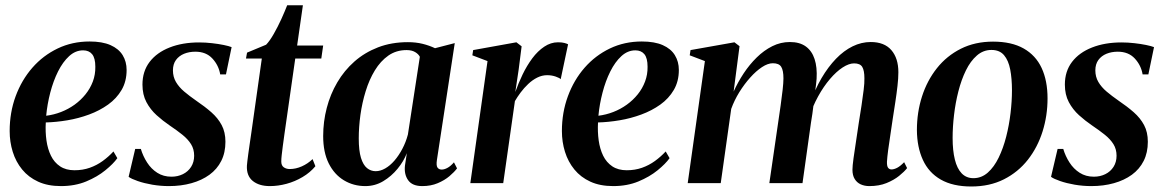

<svg xmlns="http://www.w3.org/2000/svg" viewBox="-20 -682 4334 715"><path d="M417 -93Q402 -72 372.2 -47.8Q342.5 -23.5 300.8 -6.2Q259 11 207 11Q158 11 122 -5.5Q86 -22 62.5 -50.8Q39 -79.5 27.5 -116.5Q16 -153.5 16 -194Q16 -263 38.2 -323.5Q60.5 -384 100.5 -429.8Q140.5 -475.5 194.8 -501.5Q249 -527.5 313.5 -527.5Q361 -527.5 391.5 -514Q422 -500.5 436.8 -476.5Q451.5 -452.5 451.5 -421.5Q451.5 -379 432.8 -347Q414 -315 382.5 -292.5Q351 -270 311.8 -255.5Q272.5 -241 230.8 -234Q189 -227 150.5 -226Q148.5 -191 153 -159Q157.5 -127 169.8 -102Q182 -77 203.8 -62.5Q225.5 -48 257.5 -48Q288 -48 314.2 -57.2Q340.5 -66.5 362.5 -82.5Q384.5 -98.5 402.5 -118ZM289.5 -494.5Q261 -494.5 237.5 -473Q214 -451.5 196.2 -416Q178.5 -380.5 167.2 -337.2Q156 -294 152 -251Q180.5 -254.5 207.5 -265Q234.5 -275.5 257.8 -292.2Q281 -309 298.5 -330.8Q316 -352.5 325.8 -378.5Q335.5 -404.5 335 -433.5Q335 -465.5 323.2 -480Q311.5 -494.5 289.5 -494.5Z M821.5 -405H800Q794.5 -438.5 771 -464Q747.5 -489.5 707.5 -489.5Q684.5 -489.5 665.5 -481.8Q646.5 -474 635.2 -458.5Q624 -443 624 -420Q624 -396 635.2 -376.8Q646.5 -357.5 666 -341Q685.5 -324.5 710 -307.5Q742.5 -285.5 767 -264Q791.5 -242.5 805.5 -216.2Q819.5 -190 819.5 -154Q819.5 -113.5 804 -82.8Q788.5 -52 760 -31.2Q731.5 -10.5 693 0.2Q654.5 11 609 11Q578 11 547.2 5.8Q516.5 0.5 492.8 -7.8Q469 -16 459 -23.5L483.5 -127.5H504.5Q512.5 -100.5 527.8 -76.8Q543 -53 565.8 -38.5Q588.5 -24 618.5 -24Q642 -24 661.2 -33.5Q680.5 -43 691.8 -60.8Q703 -78.5 703 -102Q703 -126.5 691.5 -145Q680 -163.5 659.5 -180Q639 -196.5 611.5 -215Q586.5 -232 563.2 -253Q540 -274 525.2 -301.8Q510.5 -329.5 510.5 -367Q510.5 -416.5 537.2 -451.5Q564 -486.5 611.8 -505.2Q659.5 -524 721.5 -524Q745.5 -524 769.5 -521.2Q793.5 -518.5 813 -514.5Q832.5 -510.5 842.5 -506.5Z M1039 -181Q1035.5 -156 1033 -136.8Q1030.5 -117.5 1029 -104Q1027.5 -90.5 1027.5 -80.5Q1027.5 -65.5 1036.8 -59Q1046 -52.5 1059 -52.5Q1081.5 -52.5 1104 -62.5Q1126.5 -72.5 1144 -89.5L1154.5 -63Q1135 -39.5 1106.8 -22.8Q1078.5 -6 1047 2.5Q1015.5 11 985 11Q945 11 921.2 -8.2Q897.5 -27.5 899.5 -65.5Q900 -71.5 901.2 -82.2Q902.5 -93 904.5 -108.2Q906.5 -123.5 909.5 -143.5Q912.5 -163.5 916 -188L955 -464H896L900 -486L971 -515.5Q984.5 -529.5 999.5 -555.8Q1014.5 -582 1027.8 -611.2Q1041 -640.5 1049.5 -662.5H1108L1086.5 -512.5H1183.5L1176.5 -464H1079.5Z M1607 -86Q1604 -65.5 1609.2 -58Q1614.5 -50.5 1625 -50.5Q1634.5 -50.5 1646.2 -56.8Q1658 -63 1670.5 -77.5L1682 -55Q1672 -41.5 1653.8 -26Q1635.5 -10.5 1610 0.2Q1584.5 11 1552.5 11Q1515.5 11 1500 -10.8Q1484.5 -32.5 1488 -65L1495 -111.5Q1483.5 -81.5 1460.5 -53.5Q1437.5 -25.5 1407 -7.2Q1376.5 11 1340.5 11Q1296.5 11 1260.8 -10.5Q1225 -32 1204.2 -73.5Q1183.5 -115 1183.5 -175.5Q1183.5 -229 1196.8 -280Q1210 -331 1236 -375.2Q1262 -419.5 1300 -453Q1338 -486.5 1388 -505.8Q1438 -525 1499 -525Q1528.5 -525 1553.8 -518.8Q1579 -512.5 1600 -502.5L1673.5 -521.5ZM1543.5 -470.5Q1538.5 -480.5 1526 -488Q1513.5 -495.5 1494 -495.5Q1455.5 -495.5 1426.2 -475Q1397 -454.5 1376 -420Q1355 -385.5 1341.8 -342.5Q1328.5 -299.5 1322.2 -254Q1316 -208.5 1316 -166.5Q1316 -121 1324.2 -94.2Q1332.5 -67.5 1346.8 -56Q1361 -44.5 1379 -44.5Q1396.5 -44.5 1414.5 -54.8Q1432.5 -65 1448.8 -83.8Q1465 -102.5 1478.2 -127.5Q1491.5 -152.5 1499 -181Z M1731.5 0 1795.5 -454.5 1739 -476 1742 -495.5 1903 -524.5 1922.5 -509.5 1911.5 -423 1899 -339.5Q1910.5 -372 1926.2 -404.8Q1942 -437.5 1962.2 -464.8Q1982.5 -492 2006.8 -508.2Q2031 -524.5 2058 -524.5Q2073 -524.5 2082 -522Q2091 -519.5 2095.5 -517L2068 -387Q2064.5 -391.5 2049.5 -396.8Q2034.5 -402 2017.5 -402Q1998.5 -402 1980.5 -393Q1962.5 -384 1947 -369.2Q1931.5 -354.5 1919 -337.8Q1906.5 -321 1897.5 -305.5L1854 0Z M2473.5 -93Q2458.5 -72 2428.8 -47.8Q2399 -23.5 2357.2 -6.2Q2315.5 11 2263.5 11Q2214.5 11 2178.5 -5.5Q2142.5 -22 2119 -50.8Q2095.5 -79.5 2084 -116.5Q2072.5 -153.5 2072.5 -194Q2072.5 -263 2094.8 -323.5Q2117 -384 2157 -429.8Q2197 -475.5 2251.2 -501.5Q2305.5 -527.5 2370 -527.5Q2417.5 -527.5 2448 -514Q2478.5 -500.5 2493.2 -476.5Q2508 -452.5 2508 -421.5Q2508 -379 2489.2 -347Q2470.5 -315 2439 -292.5Q2407.5 -270 2368.2 -255.5Q2329 -241 2287.2 -234Q2245.5 -227 2207 -226Q2205 -191 2209.5 -159Q2214 -127 2226.2 -102Q2238.5 -77 2260.2 -62.5Q2282 -48 2314 -48Q2344.5 -48 2370.8 -57.2Q2397 -66.5 2419 -82.5Q2441 -98.5 2459 -118ZM2346 -494.5Q2317.5 -494.5 2294 -473Q2270.5 -451.5 2252.8 -416Q2235 -380.5 2223.8 -337.2Q2212.5 -294 2208.5 -251Q2237 -254.5 2264 -265Q2291 -275.5 2314.2 -292.2Q2337.5 -309 2355 -330.8Q2372.5 -352.5 2382.2 -378.5Q2392 -404.5 2391.5 -433.5Q2391.5 -465.5 2379.8 -480Q2368 -494.5 2346 -494.5Z M2734 -510 2712 -341Q2727.5 -375.5 2749.2 -408.5Q2771 -441.5 2798 -468Q2825 -494.5 2856 -510Q2887 -525.5 2921.5 -525.5Q2958 -525.5 2980.8 -509Q3003.5 -492.5 3013.5 -462Q3023.5 -431.5 3021 -389Q3020.5 -381 3019 -368Q3017.5 -355 3015.2 -339.2Q3013 -323.5 3010.5 -308L2996.5 -296Q3014.5 -348.5 3039.2 -390.8Q3064 -433 3093.2 -463.2Q3122.5 -493.5 3155.2 -509.5Q3188 -525.5 3222.5 -525.5Q3273.5 -525.5 3299.5 -495.2Q3325.5 -465 3325.5 -413Q3325.5 -390.5 3322.2 -362Q3319 -333.5 3314.2 -302.2Q3309.5 -271 3304.5 -239.5Q3300.5 -211 3295.8 -180.5Q3291 -150 3287.5 -123.5Q3284 -97 3283 -80Q3282.5 -63.5 3287.2 -57.2Q3292 -51 3300 -51Q3309 -51 3320.8 -57Q3332.5 -63 3347 -78L3358 -56Q3347.5 -42.5 3328.2 -27Q3309 -11.5 3281.2 -0.2Q3253.5 11 3217.5 11Q3199.5 11 3185.2 4.5Q3171 -2 3162.8 -15.5Q3154.5 -29 3154.5 -50Q3154.5 -63.5 3158.5 -92.8Q3162.5 -122 3168 -157Q3173.5 -192 3178 -224Q3183.5 -257 3188.2 -288.8Q3193 -320.5 3196.2 -347Q3199.5 -373.5 3199 -390.5Q3199 -419.5 3191 -432.8Q3183 -446 3160.5 -446Q3141.5 -446 3118 -430.8Q3094.5 -415.5 3070.8 -387.8Q3047 -360 3026.5 -322.8Q3006 -285.5 2992 -242L3013 -321.5Q3011 -304 3009.2 -288.8Q3007.5 -273.5 3005.2 -258Q3003 -242.5 3000 -225L2968.5 0H2845L2877.5 -223.5Q2882.5 -256.5 2887 -288.8Q2891.5 -321 2894.5 -347.5Q2897.5 -374 2897.5 -390Q2897.5 -420 2889.2 -433.2Q2881 -446.5 2858 -446.5Q2839.5 -446.5 2817.5 -432Q2795.5 -417.5 2773.8 -393.2Q2752 -369 2733.2 -338.8Q2714.5 -308.5 2703 -276.5L2664 0H2541L2605 -454.5L2548.5 -476L2551.5 -495.5L2715 -524.5Z M3678 -527Q3747 -527 3792 -501.5Q3837 -476 3859 -428.8Q3881 -381.5 3881 -315.5Q3881 -251.5 3862.5 -192.5Q3844 -133.5 3807.8 -87.2Q3771.5 -41 3718.5 -14.2Q3665.5 12.5 3597 12.5Q3528.5 12.5 3483.5 -13.2Q3438.5 -39 3416.8 -86.5Q3395 -134 3394.5 -197.5Q3394.5 -263.5 3413.5 -322.8Q3432.5 -382 3469 -428Q3505.5 -474 3558.2 -500.5Q3611 -527 3678 -527ZM3672 -496Q3641.5 -496 3617.8 -475.2Q3594 -454.5 3577 -419.8Q3560 -385 3549 -342Q3538 -299 3532.8 -254Q3527.5 -209 3527.5 -168.5Q3527.5 -121.5 3535.8 -88Q3544 -54.5 3561.2 -36.5Q3578.5 -18.5 3605 -18.5Q3635 -18.5 3658.5 -39.2Q3682 -60 3699 -95Q3716 -130 3727 -173Q3738 -216 3743.2 -260.8Q3748.5 -305.5 3748.5 -345.5Q3748.5 -389.5 3742 -423.2Q3735.5 -457 3719 -476.5Q3702.5 -496 3672 -496Z M4256.5 -405H4235Q4229.5 -438.5 4206 -464Q4182.5 -489.5 4142.5 -489.5Q4119.5 -489.5 4100.5 -481.8Q4081.5 -474 4070.2 -458.5Q4059 -443 4059 -420Q4059 -396 4070.2 -376.8Q4081.5 -357.5 4101 -341Q4120.5 -324.5 4145 -307.5Q4177.5 -285.5 4202 -264Q4226.5 -242.5 4240.5 -216.2Q4254.5 -190 4254.5 -154Q4254.5 -113.5 4239 -82.8Q4223.5 -52 4195 -31.2Q4166.5 -10.5 4128 0.2Q4089.5 11 4044 11Q4013 11 3982.2 5.8Q3951.5 0.5 3927.8 -7.8Q3904 -16 3894 -23.5L3918.5 -127.5H3939.5Q3947.5 -100.5 3962.8 -76.8Q3978 -53 4000.8 -38.5Q4023.5 -24 4053.5 -24Q4077 -24 4096.2 -33.5Q4115.5 -43 4126.8 -60.8Q4138 -78.5 4138 -102Q4138 -126.5 4126.5 -145Q4115 -163.5 4094.5 -180Q4074 -196.5 4046.5 -215Q4021.5 -232 3998.2 -253Q3975 -274 3960.2 -301.8Q3945.5 -329.5 3945.5 -367Q3945.5 -416.5 3972.2 -451.5Q3999 -486.5 4046.8 -505.2Q4094.5 -524 4156.5 -524Q4180.5 -524 4204.5 -521.2Q4228.5 -518.5 4248 -514.5Q4267.5 -510.5 4277.5 -506.5Z"/></svg>

Font: Merriweather 120pt SemiBold
Style: Italic
Weight: 600
Italic angle: -7.8°
Version: Version 2.101